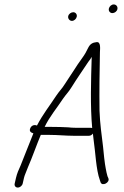

<svg xmlns="http://www.w3.org/2000/svg" viewBox="-20 -809 558 864"><path d="M469.9 -770.5C467.4 -759.7 474.9 -750 485.7 -750C495.6 -750 505.9 -757.6 508.2 -767.5C510.9 -779 503.2 -789 491.7 -789C481.7 -789 472.2 -780.4 469.9 -770.5ZM287 -736.5C284.5 -725.5 293.2 -715 303.6 -715C313.5 -715 323.1 -723.6 325.3 -733.5C327.8 -744.3 320.3 -754 309.6 -754C299.7 -754 289.3 -746.4 287 -736.5ZM59.9 35C69.7 35 79.7 27.1 82.1 17L87.8 -8C89.2 -14 91.4 -20.7 94.5 -28L106.4 -58C122.2 -92.9 147.7 -165.1 163.6 -202H202.6C239.7 -202 276 -198 310.7 -198H379.7C387 -198 393.1 -201.3 398 -208C399.2 -198.7 400.2 -190 401 -182C409.6 -125.1 411.9 -45.8 429.5 2L432.5 11C439.4 31.4 476 12.3 467.6 -7L463.7 -16C459.4 -29.2 459 -36.4 455.8 -51C451.8 -68.9 445.2 -128.8 443.6 -150C437.1 -206.1 430.2 -247.4 427.8 -311C426.6 -400.6 428 -483.4 429.7 -575C430.5 -590.5 434.1 -621.4 415 -619.5C396.4 -617.7 385.6 -610.8 377.4 -595C368.2 -576 362.1 -564.5 349.3 -547C335.5 -528.1 324.1 -511.2 311.4 -491L292.9 -463C286.6 -453 279.4 -442 271.3 -430C255.9 -405.7 250.7 -404.2 233.5 -379C203.6 -333.2 172.6 -294.8 146.3 -244C135.2 -248.9 122.7 -245.2 116.9 -233.5C109.1 -217.8 120 -212.1 130.2 -209L125.5 -197C112.2 -164.9 84.7 -93.7 73 -65C63.8 -44.8 56.7 -29.1 51.8 -8L46.1 17C43.7 27.1 50.2 35 59.9 35ZM180.9 -238C204 -285.9 235.6 -321.9 263 -364C281.1 -389.8 285.2 -389.9 302.3 -417C327.2 -457.2 352.3 -492.7 377.6 -531C384.1 -539 389.1 -546.3 392.7 -553C389.4 -446.5 385.8 -332.5 394.8 -233C392.9 -233.7 390.7 -234 388 -234H319C308.4 -234 297.5 -234.7 286.5 -236C263 -237.3 236.1 -238 210.9 -238Z"/></svg>

Font: HoneyBee
Style: LitIt
Weight: 300
Foundry: Cannot Into Space Fonts
Version: Version 0.89